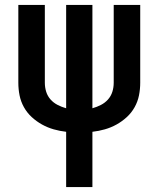

<svg xmlns="http://www.w3.org/2000/svg" viewBox="-20 -755 640 775"><path d="M247 0V-223Q221 -226 196.5 -233Q172 -240 149.5 -252.5Q127 -265 108 -282.5Q89 -300 76.5 -322.5Q64 -345 59 -370Q54 -395 54 -421V-735H161V-421Q161 -402 166.5 -384.5Q172 -367 184 -353.5Q196 -340 212.5 -331.5Q229 -323 247 -318V-735H353V-318Q371 -323 387.5 -331.5Q404 -340 416 -353.5Q428 -367 433.5 -384.5Q439 -402 439 -421V-735H546V-421Q546 -395 541 -370Q536 -345 523.5 -322.5Q511 -300 492 -282.5Q473 -265 450.5 -252.5Q428 -240 403.5 -233Q379 -226 353 -223V0Z"/></svg>

Font: Zed Mono Semibold Extended
Style: Regular
Weight: 600
Width: 7
Monospace: yes
Designer: Belleve Invis
Foundry: Belleve Invis
Version: Version 1.0.0; ttfautohint (v1.8.4)